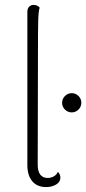

<svg xmlns="http://www.w3.org/2000/svg" viewBox="-20 -749 350 779"><path d="M91 -80V-701Q91 -714 98 -721.5Q105 -729 116 -729Q132 -729 141 -718Q136 -704 135 -664Q134 -624 134 -522L133 -80Q133 -54 143.5 -40.5Q154 -27 173 -27Q187 -27 198.5 -33.5Q210 -40 215 -52Q225 -41 225 -28Q225 -11 208 -0.5Q191 10 167 10Q131 10 111 -13.5Q91 -37 91 -80ZM232 -332Q232 -348 243.5 -359.5Q255 -371 271 -371Q287 -371 298.5 -359.5Q310 -348 310 -332Q310 -316 298.5 -304.5Q287 -293 271 -293Q255 -293 243.5 -304.5Q232 -316 232 -332Z"/></svg>

Font: Arima Madurai ExtraLight
Style: Regular
Weight: 275
Designer: Joana Correia and Natanael Gama
Foundry: NDISCOVER
Version: Version 1.020